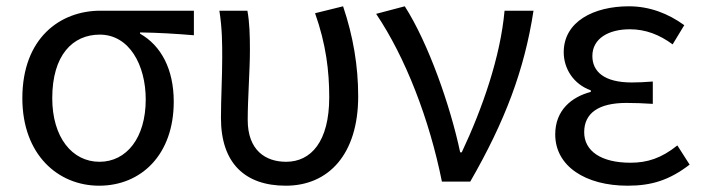

<svg xmlns="http://www.w3.org/2000/svg" viewBox="-20 -577 2234 610"><path d="M295 13C428 13 532 -85 532 -254C532 -357 492 -432 425 -470V-474C485 -473 535 -470 596 -465V-543H299C171 -543 51 -456 51 -265C51 -86 164 13 295 13ZM296 -63C209 -63 146 -141 146 -265C146 -402 211 -467 297 -467C391 -467 443 -370 443 -261C443 -139 382 -63 296 -63Z M888 13C1024 13 1118 -87 1118 -271C1118 -368 1102 -462 1070 -557L981 -535C1016 -436 1026 -351 1026 -268C1026 -127 968 -63 889 -63C824 -63 767 -99 767 -196C767 -263 774 -355 774 -416C774 -464 773 -505 766 -543H677C686 -486 686 -438 686 -394C686 -330 682 -266 682 -202C682 -58 759 13 888 13Z M1384 0H1474C1584 -191 1646 -354 1675 -543H1583C1570 -397 1513 -233 1447 -93H1442C1411 -240 1341 -440 1266 -557L1175 -533C1268 -395 1344 -199 1384 0Z M1974 13C2049 13 2106 -4 2171 -54L2132 -115C2081 -74 2036 -60 1983 -60C1890 -60 1836 -97 1836 -157C1836 -217 1881 -250 1970 -250C1997 -250 2023 -249 2054 -247V-318C2028 -316 2008 -315 1987 -315C1899 -315 1862 -350 1862 -399C1862 -455 1914 -484 1981 -484C2031 -484 2075 -467 2117 -436L2154 -497C2103 -534 2044 -557 1978 -557C1867 -557 1771 -509 1771 -411C1771 -360 1801 -310 1857 -290V-285C1796 -269 1744 -227 1744 -150C1744 -49 1840 13 1974 13Z"/></svg>

Font: Noto Sans CJK KR Regular
Style: Regular
Weight: 400
Designer: Ryoko NISHIZUKA (kana & ideographs); Paul D. Hunt (Latin, Greek & Cyrillic); Wenlong ZHANG (bopomofo); Sandoll Communica
Foundry: Adobe Systems Incorporated
Version: Version 1.004;PS 1.004;hotconv 1.0.82;makeotf.lib2.5.63406